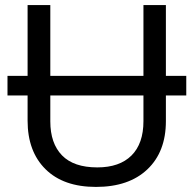

<svg xmlns="http://www.w3.org/2000/svg" viewBox="-20 -734 771 764"><path d="M640.1 -713.9V-432.1H721.2V-354H640.1V-252Q640.1 -129.9 566.4 -60.1Q492.7 9.8 361.8 9.8Q232.4 9.8 161.1 -60.8Q89.8 -131.3 89.8 -253.9V-354H9.8V-432.1H89.8V-713.9H180.2V-432.1H550.8V-713.9ZM367.2 -67.9Q455.6 -67.9 503.2 -115.2Q550.8 -162.6 550.8 -252V-354H180.2V-251Q180.2 -163.6 226.8 -115.7Q273.4 -67.9 367.2 -67.9Z"/></svg>

Font: NotoPenekeko
Style: Regular
Weight: 400
Designer: Monotype Design team
Foundry: Monotype Imaging Inc.
Version: Version 1.04